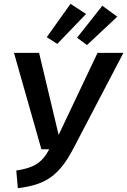

<svg xmlns="http://www.w3.org/2000/svg" viewBox="-20 -967 664 1002"><path d="M348 -947 224 -773 279 -738 429 -894ZM514 -937 382 -770 434 -732 592 -880ZM624 -691H489L286 -263L184 -691H53L196 -188H237C199 -116 155 -91 65 -77L73 15C215 -2 288 -47 365 -196Z"/></svg>

Font: Fira Sans Medium
Style: Italic
Weight: 500
Italic angle: -8°
Designer: bBox Type GmbH & Carrois Corporate GbR & Edenspiekermann AG
Foundry: bBox Type GmbH & Carrois Corporate GbR & Edenspiekermann AG
Version: Version 4.301;PS 004.301;hotconv 1.0.88;makeotf.lib2.5.64775